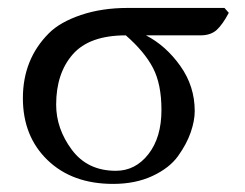

<svg xmlns="http://www.w3.org/2000/svg" viewBox="-20 -449 610 479"><path d="M480 -360.8H344.2Q394 -335 429.9 -284.4Q465.8 -233.9 465.8 -171.9Q465.8 -147.9 455.8 -118.9Q445.8 -89.8 424.3 -59.8Q402.8 -29.8 360.4 -10Q317.9 9.8 262.2 9.8Q160.2 9.8 98.6 -49.6Q37.1 -108.9 37.1 -204.1Q37.1 -301.3 102.1 -366.2Q129.9 -394 181.9 -411.6Q233.9 -429.2 298.8 -429.2H540L550.8 -417Q535.6 -388.2 520.8 -374.5Q505.9 -360.8 480 -360.8ZM269 -22.9Q317.9 -22.9 350.3 -64.5Q382.8 -106 382.8 -174.8Q382.8 -238.8 361.8 -279.3Q340.8 -319.8 293.9 -360.8Q203.1 -360.8 161.6 -313.5Q120.1 -266.1 120.1 -188Q120.1 -127.9 159.2 -75.4Q198.2 -22.9 269 -22.9Z"/></svg>

Font: Linux Libertine O
Style: Regular
Weight: 400
Designer: Philipp H. Poll
Foundry: Philipp H. Poll
Version: Version 5.3.0